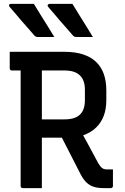

<svg xmlns="http://www.w3.org/2000/svg" viewBox="-20 -966 640 986"><path d="M154 -946Q173 -915 190 -887.5Q207 -860 224 -833Q241 -806 259 -776Q246 -776 234.5 -776Q223 -776 209 -776Q195 -776 174 -776Q168 -776 164 -778Q160 -780 158 -782Q134 -810 117.5 -828.5Q101 -847 88 -862Q75 -877 61.5 -893.5Q48 -910 29 -931Q25 -936 27 -941Q29 -946 35 -946Q60 -946 75.5 -946Q91 -946 108.5 -946Q126 -946 154 -946ZM352 -946Q371 -915 388 -887.5Q405 -860 422 -833Q439 -806 457 -776Q444 -776 432.5 -776Q421 -776 407 -776Q393 -776 372 -776Q366 -776 362 -778Q358 -780 356 -782Q332 -810 315.5 -828.5Q299 -847 286 -862Q273 -877 259.5 -893.5Q246 -910 227 -931Q223 -936 225.5 -941Q228 -946 234 -946Q258 -946 273.5 -946Q289 -946 306.5 -946Q324 -946 352 -946ZM378 -324Q406 -273 431.5 -226.5Q457 -180 484 -129Q495 -110 504.5 -103Q514 -96 528 -96Q534 -96 537 -96Q540 -96 544 -96H560Q560 -73 560 -53.5Q560 -34 560 -11Q560 -6 557 -3Q554 0 549 0Q542 0 532 0Q522 0 513 0Q483 0 462 -6.5Q441 -13 425 -28Q409 -43 395 -69Q368 -122 340.5 -175.5Q313 -229 286 -282ZM30 -700Q100 -700 170 -700Q240 -700 310 -700Q366 -700 407 -686.5Q448 -673 474.5 -647Q501 -621 513.5 -584.5Q526 -548 526 -502V-451Q526 -406 512.5 -370.5Q499 -335 472.5 -310Q446 -285 409 -272Q372 -259 324 -259Q290 -259 254.5 -259Q219 -259 184 -259L173 -253V-353Q208 -353 242.5 -353Q277 -353 312 -353Q348 -353 371 -364Q394 -375 405 -397Q416 -419 416 -451V-505Q416 -529 410 -547Q404 -565 392 -577Q380 -590 360 -597Q340 -604 312 -604Q267 -604 221.5 -604Q176 -604 131 -604Q86 -604 41 -604Q36 -604 33 -607Q30 -610 30 -615Q30 -637 30 -657.5Q30 -678 30 -700ZM195 0Q170 0 146.5 0Q123 0 97 0Q92 0 89 -3Q86 -6 86 -11Q86 -93 86 -171.5Q86 -250 86 -327.5Q86 -405 86 -484Q86 -563 86 -644H207L195 -622Q195 -581 195 -540Q195 -499 195 -459Q195 -399 195 -340.5Q195 -282 195 -222.5Q195 -163 195 -99Q195 -72 195 -47Q195 -22 195 0Z"/></svg>

Font: Recursive Medium
Style: Regular
Weight: 500
Version: Version 1.085